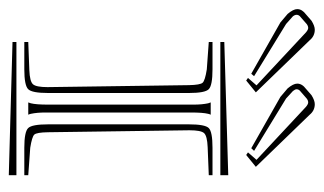

<svg xmlns="http://www.w3.org/2000/svg" viewBox="-223 -595 722 428"><g transform="rotate(90 138.0 -381.0)"><path d="M260.3 -586.4 254.4 -580.1 140.1 -645 121.1 -661.1Q110.4 -673.8 110.4 -682.6Q110.4 -693.4 122.1 -702.1L136.2 -714.4Q147.9 -721.7 156.2 -721.7Q170.4 -721.7 179.7 -710.4L295.9 -590.3L269.5 -568.8L263.7 -572.8L280.3 -591.8L162.1 -702.1Q156.2 -707 152.3 -707Q147.9 -707 143.6 -703.6L128.4 -690.4Q123 -686.5 123 -681.2Q123 -677.7 127 -672.9L143.6 -657.7ZM93.8 -586.4 88.4 -580.1 -25.9 -645 -44.9 -661.1Q-55.7 -673.8 -55.7 -682.6Q-55.7 -693.4 -43.9 -702.1L-29.8 -714.4Q-18.1 -721.7 -9.8 -721.7Q4.4 -721.7 13.7 -710.4L129.9 -590.3L103.5 -568.8L97.7 -572.8L114.3 -591.8L-3.9 -702.1Q-9.8 -707 -13.7 -707Q-18.1 -707 -22.5 -703.6L-37.6 -690.4Q-43 -686.5 -43 -681.2Q-43 -677.2 -39.6 -672.9L-22.5 -657.7ZM174.8 -445.8V-127V-121.1Q174.8 -102.5 177.7 -88.9Q177.7 -87.9 178.5 -85.9Q179.2 -84 179.7 -83H152.3Q152.3 -84 153.3 -85.9Q154.3 -87.9 154.3 -88.9Q157.2 -100.6 157.2 -127V-445.8V-451.7Q157.2 -470.2 154.3 -483.9Q154.3 -484.9 153.3 -486.8Q152.3 -488.8 152.3 -489.7H179.7Q179.2 -488.8 178.5 -486.8Q177.7 -484.9 177.7 -483.9Q174.8 -472.2 174.8 -445.8ZM314.5 -83V-74.2H253.4Q217.8 -74.2 209.5 -82.8Q201.2 -91.3 201.2 -127V-441.4Q201.2 -477.1 209.5 -485.4Q217.8 -493.7 253.4 -493.7H314.5V-485.4L252 -482.9Q227.1 -481.9 220.7 -474.9Q214.4 -467.8 214.4 -442.4L218.8 -127Q219.2 -101.6 224.1 -96.4Q229 -91.3 253.4 -87.4ZM314.5 -528.8V-511.2H17.6V-520ZM314.5 -56.6V-39.6L17.6 -47.9V-56.6ZM17.6 -485.4V-493.7H78.6Q114.3 -493.7 122.8 -485.4Q131.3 -477.1 131.3 -441.4V-127Q131.3 -91.3 122.8 -82.8Q114.3 -74.2 78.6 -74.2H17.6V-83L80.6 -85.4Q105.5 -86.4 111.8 -93.5Q118.2 -100.6 118.2 -126L113.8 -441.4Q113.3 -466.3 108.4 -471.7Q103.5 -477.1 78.6 -481Z"/></g></svg>

Font: FoglihtenNo03
Style: Regular
Weight: 500
Version: Version 0.59